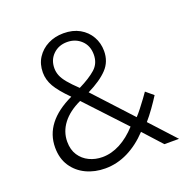

<svg xmlns="http://www.w3.org/2000/svg" viewBox="-145 -993 1188 1163"><g transform="rotate(-20 449.0 -412.0)"><path d="M341.5 16Q417.5 16 487.8 -18.8Q558 -53.5 619 -118.5L726.5 0H821L672.5 -162Q697.5 -190.5 725 -229Q752.5 -267.5 772.5 -299.5L724.5 -339.5Q717.5 -329 699.2 -304Q681 -279 660.2 -252.5Q639.5 -226 625 -211L403 -452Q488.5 -494 532.5 -540.8Q576.5 -587.5 576.5 -655.5Q576.5 -707 552.5 -749Q528.5 -791 484.8 -815.8Q441 -840.5 381 -840.5Q325.5 -840.5 280.8 -817.8Q236 -795 209.5 -754.2Q183 -713.5 183 -659Q183 -612 208 -568.5Q233 -525 295 -463Q97.5 -370.5 97.5 -206.5Q97.5 -136 130.5 -86.2Q163.5 -36.5 218.8 -10.2Q274 16 341.5 16ZM361.5 -495.5Q321.5 -533.5 298.8 -561Q276 -588.5 266.8 -611.8Q257.5 -635 257.5 -659.5Q257.5 -713.5 293.2 -748.2Q329 -783 383.5 -783Q437 -783 473.8 -748.5Q510.5 -714 510.5 -657Q510.5 -600 471.5 -565.2Q432.5 -530.5 361.5 -495.5ZM348.5 -54.5Q303 -54.5 264.2 -73Q225.5 -91.5 202 -127.2Q178.5 -163 178.5 -214.5Q178.5 -279 219 -332Q259.5 -385 336.5 -420.5L570.5 -170Q519.5 -114 463 -84.2Q406.5 -54.5 348.5 -54.5Z"/></g></svg>

Font: Spartan
Style: Regular
Weight: 400
Designer: Matt Bailey, Mirko Velimirovic
Foundry: Matt Bailey
Version: Version 1.003; ttfautohint (v1.8.3)